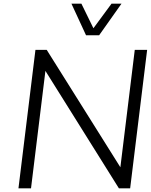

<svg xmlns="http://www.w3.org/2000/svg" viewBox="-20 -1020 817 1040"><path d="M517 -829H446L367 -1000H421L486 -867L584 -1000H638ZM710 -750H777L685 0H624L226 -636L148 0H80L172 -750H233L632 -114Z"/></svg>

Font: Orkney Light
Style: LightItalic
Weight: 300
Designer: Samuel Oakes and Alfredo Marco Pradil
Foundry: Alfredo Marco Pradil
Version: 1.0; ttfautohint (v1.5)